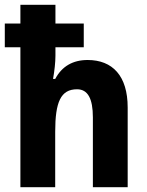

<svg xmlns="http://www.w3.org/2000/svg" viewBox="-20 -780 613 800"><path d="M211 -760H65V-682H0V-583H65V0H210V-231C210 -355 233 -408 301 -408C346 -408 367 -369 367 -291V0H512V-332C512 -464 449 -530 345 -530C284 -530 238 -504 210 -451H201C207 -484 211 -521 211 -548V-583H329V-682H211Z"/></svg>

Font: Noto Sans Oriya Cond Bold
Style: Bold
Weight: 700
Width: 3
Designer: Amélie Bonet and Sol Matas
Foundry: Google LLC
Version: Version 2.006